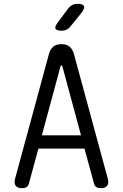

<svg xmlns="http://www.w3.org/2000/svg" viewBox="-20 -970 640 1000"><path d="M198 -265H402L305 -624Q303 -630 300 -630Q297 -630 295 -624ZM469 -16 420 -196H180L131 -16Q128 -3 119.5 3.5Q111 10 94 10Q71 10 61.5 -3Q52 -16 59 -41L235 -689Q242 -714 257.5 -727Q273 -740 300 -740Q327 -740 342.5 -727Q358 -714 365 -689L541 -41Q548 -16 538.5 -3Q529 10 506 10Q489 10 480.5 3.5Q472 -3 469 -16ZM302 -810Q274 -810 269 -820.5Q264 -831 281 -853L336 -927Q345 -938 356.5 -944Q368 -950 383 -950Q411 -950 417 -939Q423 -928 405 -904L346 -831Q338 -821 327 -815.5Q316 -810 302 -810Z"/></svg>

Font: Maple Mono Light
Style: Regular
Weight: 300
Monospace: yes
Designer: subframe7536
Version: Version 7.000